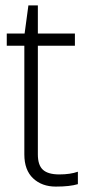

<svg xmlns="http://www.w3.org/2000/svg" viewBox="-20 -687 323 710"><path d="M120 -667V-563H257V-518H120V-116Q120 -76 139 -59Q158 -42 199 -42Q240 -42 268 -52V-6Q238 3 186.5 3Q135 3 102.5 -27.5Q70 -58 70 -116V-518H5V-563H71L85 -667Z"/></svg>

Font: Khand Light
Style: Regular
Weight: 300
Designer: Devanagari: Sanchit Sawaria, Jyotish Sonowal; Latin: Satya Rajpurohit
Foundry: Indian Type Foundry
Version: Version 1.101;PS 1.0;hotconv 1.0.78;makeotf.lib2.5.61930; tt